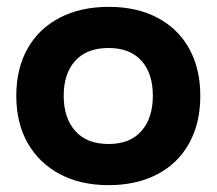

<svg xmlns="http://www.w3.org/2000/svg" viewBox="-20 -530 632 560"><path d="M296.7 10Q215 10 154.6 -22.1Q94.2 -54.2 60.8 -112.5Q27.5 -170.8 27.5 -250.8Q27.5 -330 60.4 -388.3Q93.3 -446.7 154.2 -478.3Q215 -510 297.5 -510Q379.2 -510 439.2 -478.3Q499.2 -446.7 531.7 -388.3Q564.2 -330 564.2 -250Q564.2 -170.8 531.7 -112.1Q499.2 -53.3 438.8 -21.7Q378.3 10 296.7 10ZM296.7 -110Q359.2 -110 392.5 -147.9Q425.8 -185.8 425.8 -250.8Q425.8 -315.8 392.5 -352.9Q359.2 -390 296.7 -390Q233.3 -390 199.6 -352.9Q165.8 -315.8 165.8 -250.8Q165.8 -185.8 199.6 -147.9Q233.3 -110 296.7 -110Z"/></svg>

Font: Funnel Display
Style: Bold
Weight: 700
Designer: NORD ID, Kristian Moeller
Foundry: Dicotype
Version: Version 1.000